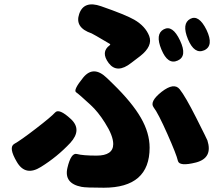

<svg xmlns="http://www.w3.org/2000/svg" viewBox="-20 -813 1040 897"><path d="M465 64Q381 64 361 60Q278 44 295 -29Q312 -101 339.5 -93.5Q367 -86 431 -86Q509 -86 509 -140Q509 -179 470 -240Q438 -291 403 -323Q350 -372 335.5 -382Q321 -392 369 -451Q417 -509 479 -449L509 -420Q597 -334 638 -263Q679 -192 679 -123Q679 64 465 64ZM171 -33Q99 12 59 -56Q18 -125 47 -141Q76 -157 147.5 -212Q219 -267 237.5 -287.5Q256 -308 311 -257Q365 -207 308 -145Q247 -80 171 -33ZM896 -54Q817 -34 811 -62Q805 -90 762 -187Q719 -284 698 -311Q677 -338 735 -384Q793 -429 819.5 -396Q846 -363 896.5 -263Q947 -163 949 -157Q975 -75 896 -54ZM593 -519Q527 -467 488 -518Q449 -570 493 -602Q497 -605 493 -608Q412 -656 408 -657Q328 -684 350 -748Q372 -812 452 -784Q567 -744 607 -721Q659 -691 677 -645Q695 -598 635 -551ZM810 -530Q764 -509 734 -582Q704 -654 745 -676Q786 -698 821 -624Q856 -550 810 -530ZM934 -578Q888 -558 858 -630Q828 -703 869 -725Q909 -746 945 -673Q980 -599 934 -578Z"/></svg>

Font: Resource Han Rounded TW Heavy
Style: Regular
Weight: 900
Designer: Cyano Hao (round all glyphs); Ryoko NISHIZUKA 西塚涼子 (kana, bopomofo & ideographs); Paul D. Hunt (Latin, Greek & Cyrillic)
Foundry: Cyano Hao
Version: 0.990